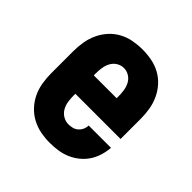

<svg xmlns="http://www.w3.org/2000/svg" viewBox="-148 -663 796 796"><g transform="rotate(45 250.0 -265.0)"><path d="M252 8Q225 8 198 3Q171 -2 146.5 -15Q122 -28 103 -48.5Q84 -69 72.5 -93.5Q61 -118 56.5 -145.5Q52 -173 52 -200V-330Q52 -357 56.5 -384Q61 -411 72.5 -436Q84 -461 102.5 -481.5Q121 -502 145 -515Q169 -528 196 -533Q223 -538 250 -538Q277 -538 304 -533Q331 -528 355 -515Q379 -502 397.5 -481.5Q416 -461 427.5 -436Q439 -411 443.5 -384Q448 -357 448 -330V-211H183V-200Q183 -183 185.5 -166Q188 -149 196.5 -134Q205 -119 220 -110Q235 -101 252 -101Q264 -101 275.5 -104Q287 -107 296 -115Q305 -123 310 -134Q315 -145 315 -157H446Q444 -133 437 -110Q430 -87 417 -67.5Q404 -48 385.5 -33Q367 -18 345 -8.5Q323 1 299.5 4.5Q276 8 252 8ZM317 -319V-330Q317 -347 314.5 -364Q312 -381 304 -396Q296 -411 281.5 -420Q267 -429 250 -429Q233 -429 218.5 -420Q204 -411 196 -396Q188 -381 185.5 -364Q183 -347 183 -330V-319Z"/></g></svg>

Font: Iosevka Slab Heavy
Style: Regular
Weight: 900
Monospace: yes
Designer: Belleve Invis
Foundry: Belleve Invis
Version: Version 11.1.0; ttfautohint (v1.8.3)